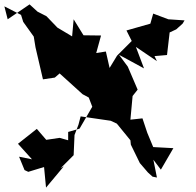

<svg xmlns="http://www.w3.org/2000/svg" viewBox="-55 -809 895 876"><path d="M778 -701 787 -716 713 -721 644 -747 631 -701 522 -670 546 -622 479 -555 445 -499 428 -574 384 -567 406 -647 326 -648 281 -721 274 -643 207 -683 157 -735 116 -756 80 -789 -20 -721 -35 -780 41 -741 51 -709 99 -642 107 -593 141 -447 195 -455 217 -474 322 -379 350 -364 366 -322 308 -222 256 -207V-169L217 -180L156 -171L113 -221L27 -153L91 -82L32 -94L57 -33L74 -25L146 -47L155 47L236 -50L222 -42L281 -101L285 -193L303 -240L313 -278L450 -258L478 -245L540 -169L542 -149L583 -65L620 -22L641 -3L661 1L637 -119L616 -118L679 -35L736 -133L644 -138L617 -203L595 -269L540 -263L550 -371L573 -400L528 -505L488 -559L602 -497L565 -595L661 -530L650 -553L707 -558L719 -661L749 -675Z"/></svg>

Font: Hussar Lance
Style: Regular
Weight: 700
Foundry: Cannot Into Space Fonts, PlusOne Fonts
Version: Version 2.27